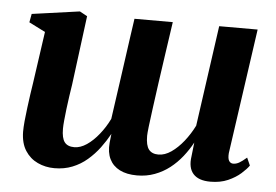

<svg xmlns="http://www.w3.org/2000/svg" viewBox="-44 -604 968 674"><g transform="rotate(5 440.0 -267.0)"><path d="M206.5 -286.5Q203.5 -267.5 200.2 -245Q197 -222.5 194.2 -200.2Q191.5 -178 189.8 -159.5Q188 -141 188 -129.5Q188 -96.5 198.8 -82.5Q209.5 -68.5 233 -68.5Q254.5 -68.5 276.8 -83.5Q299 -98.5 319.2 -123.8Q339.5 -149 354 -179Q359 -213 364.2 -251Q369.5 -289 374.5 -323.5Q379.5 -357.5 384.5 -394.8Q389.5 -432 394.8 -468.5Q400 -505 404.5 -536H539.5Q531 -477 522.8 -421.2Q514.5 -365.5 507.8 -316.5Q501 -267.5 495.8 -228.8Q490.5 -190 487.5 -164.5Q484.5 -139 484.5 -130.5Q484.5 -97 495.5 -82.8Q506.5 -68.5 529.5 -68.5Q552 -68.5 574.8 -84.2Q597.5 -100 617.8 -125.5Q638 -151 653 -181L703 -536H838.5L775.5 -95Q774 -76 779.2 -67.8Q784.5 -59.5 794 -59.5Q804 -59.5 814.5 -65.2Q825 -71 841 -85L853 -58Q844.5 -45.5 826.2 -29.2Q808 -13 781.2 -1.2Q754.5 10.5 719.5 10.5Q677.5 10.5 658.8 -10.8Q640 -32 646 -72.5L651.5 -121.5Q637.5 -95.5 618.5 -71.5Q599.5 -47.5 575.8 -29Q552 -10.5 523.2 0.2Q494.5 11 461 11Q424.5 11 400 -1.5Q375.5 -14 364 -37.5Q352.5 -61 355.5 -94.5L359 -126.5Q345 -101 326.8 -76.5Q308.5 -52 285.2 -32Q262 -12 233.2 -0.5Q204.5 11 170 11Q138 11 110.8 -1.8Q83.5 -14.5 66.8 -40.5Q50 -66.5 49.5 -107Q49.5 -122.5 51.5 -144.5Q53.5 -166.5 56.8 -191Q60 -215.5 63.2 -238.8Q66.5 -262 69.5 -280.5L95.5 -462.5L38 -491.5L43.5 -521.5L211.5 -545L238 -530.5Z"/></g></svg>

Font: Merriweather 72pt
Style: Bold Italic
Weight: 700
Italic angle: -7.8°
Version: Version 2.101